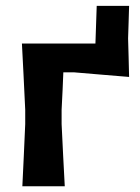

<svg xmlns="http://www.w3.org/2000/svg" viewBox="-20 -650 488 670"><path d="M58 0Q60.5 -54.5 63 -104.8Q65.5 -155 68 -217V-267Q64.5 -338.5 62 -391.2Q59.5 -444 56.5 -498H313L317.5 -629.5H430.5Q429.5 -601 428.8 -572.5Q428 -544 427 -516Q428 -485 428.8 -451.2Q429.5 -417.5 430.5 -381.5Q383.5 -385.5 334.2 -389.5Q285 -393.5 239.5 -397.5H201Q200 -369 198.5 -337.5Q197 -306 195 -267V-217Q198 -155 200.5 -104.5Q203 -54 206 0Z"/></svg>

Font: Commissioner Loud SemiBold
Style: Regular
Weight: 600
Designer: Kostas Bartsokas
Foundry: Kostas Bartsokas
Version: Version 1.000; ttfautohint (v1.8.3)